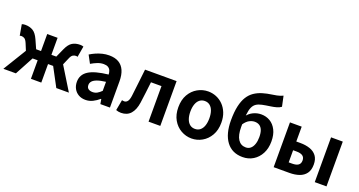

<svg xmlns="http://www.w3.org/2000/svg" viewBox="-45 -1535 4219 2255"><g transform="rotate(20 2064.0 -407.5)"><path d="M9.9 0 186.6 -289.1 152.3 -372.1Q136 -410.9 117.9 -422.5Q99.9 -434.1 78.6 -434.1Q72.9 -434.1 68 -433Q63.2 -431.8 58.2 -429.8L34.1 -566.4Q51.9 -573.5 76.6 -573.5Q132 -573.5 173 -549.1Q214 -524.6 244.9 -455.6L293.3 -347.2H354.4V-559.8H484.1V-347.2H545.2L593.9 -455.6Q624.6 -524.6 665.3 -549.1Q706 -573.5 761.9 -573.5Q786.8 -573.5 804.2 -566.4L780.6 -429.8Q775.6 -431.8 770.8 -433Q765.9 -434.1 759.9 -434.1Q738.9 -434.1 720.8 -422.5Q702.6 -410.9 687.1 -372.1L651.2 -289.1L828.9 0H671.7L547.9 -231.7H484.1V0H354.4V-231.7H290.9L166.6 0Z M1038.4 13.8Q988.9 13.8 951.6 -7.9Q914.4 -29.5 893.8 -67.2Q873.2 -105 873.2 -152.6Q873.2 -242.2 949.9 -291.6Q1026.7 -341 1195.3 -359.4Q1194.2 -386.8 1185.1 -408.6Q1176 -430.4 1155.4 -442.9Q1134.8 -455.5 1100.1 -455.5Q1061.3 -455.5 1023.3 -440.5Q985.3 -425.6 946 -402.4L893.7 -500.1Q927.1 -520.7 964.2 -537.1Q1001.3 -553.4 1042.3 -563.5Q1083.3 -573.5 1127.1 -573.5Q1198.4 -573.5 1246 -545.7Q1293.6 -517.8 1317.9 -463Q1342.1 -408.3 1342.1 -327V0H1222.4L1211.9 -59.9H1207.4Q1171.3 -28.4 1129 -7.3Q1086.8 13.8 1038.4 13.8ZM1086.7 -101.1Q1118.1 -101.1 1143.6 -115.4Q1169.1 -129.7 1195.3 -155.8V-268.4Q1127.4 -260.3 1087.2 -245.2Q1047 -230.1 1030.1 -209.7Q1013.1 -189.3 1013.1 -163.8Q1013.1 -130.8 1033.7 -116Q1054.3 -101.1 1086.7 -101.1Z M1483.5 13.8Q1465.3 13.8 1450.6 10.7Q1436 7.7 1421 2.3L1445.6 -130.2Q1452.1 -129.2 1458.7 -127.7Q1465.3 -126.2 1473 -126.2Q1498.2 -126.2 1514.8 -147.7Q1531.4 -169.2 1537.9 -218.9Q1548.9 -303.9 1557.9 -389.5Q1567 -475 1577.2 -559.8H1971.4V0H1824.7V-444.1H1693.3Q1685.7 -377.8 1677.7 -311.5Q1669.8 -245.1 1660.4 -178.6Q1647.2 -85.4 1603.4 -35.8Q1559.5 13.8 1483.5 13.8Z M2364.3 13.8Q2294.3 13.8 2232.6 -21.1Q2170.9 -55.9 2133 -121.7Q2095.2 -187.5 2095.2 -279.9Q2095.2 -372.8 2133 -438.4Q2170.9 -503.9 2232.6 -538.7Q2294.3 -573.5 2364.3 -573.5Q2416.7 -573.5 2465.1 -553.9Q2513.4 -534.2 2551 -496.4Q2588.6 -458.5 2610.6 -404.2Q2632.6 -349.8 2632.6 -279.9Q2632.6 -187.5 2594.6 -121.7Q2556.7 -55.9 2495.5 -21.1Q2434.3 13.8 2364.3 13.8ZM2364.3 -105.8Q2402.3 -105.8 2428.9 -127.3Q2455.5 -148.9 2469 -188.2Q2482.5 -227.4 2482.5 -279.9Q2482.5 -332.7 2469 -371.7Q2455.5 -410.7 2428.9 -432.3Q2402.3 -454 2364.3 -454Q2326.2 -454 2299.7 -432.3Q2273.1 -410.7 2259.3 -371.7Q2245.5 -332.7 2245.5 -279.9Q2245.5 -227.4 2259.3 -188.2Q2273.1 -148.9 2299.7 -127.3Q2326.2 -105.8 2364.3 -105.8Z M3002.5 13.8Q2871 13.8 2799.8 -81Q2728.6 -175.8 2728.6 -346.9Q2728.6 -451.4 2745.1 -524.7Q2761.5 -598 2792.1 -646.7Q2822.8 -695.3 2866.3 -724.6Q2909.8 -753.9 2964 -770.3Q3018.2 -786.6 3080.8 -795.1Q3114.3 -800.1 3136.3 -804.5Q3158.3 -808.8 3175.7 -815Q3193 -821.2 3210.3 -829L3237.8 -699.9Q3216.1 -683 3182 -673.5Q3147.9 -664 3111.4 -659Q3050.6 -650.6 3008.4 -641.7Q2966.1 -632.8 2938.7 -614.6Q2911.3 -596.5 2895.9 -561.5Q2880.4 -526.4 2874.3 -466.3Q2868.1 -406.2 2868.1 -313.1Q2868.1 -210.5 2902.5 -158.2Q2936.9 -105.8 3000.2 -105.8Q3034.8 -105.8 3059 -126.7Q3083.2 -147.5 3096.3 -185.4Q3109.4 -223.2 3109.4 -273.4Q3109.4 -325.8 3096.3 -359.6Q3083.2 -393.4 3058.2 -409.5Q3033.2 -425.6 2998.2 -425.6Q2966.8 -425.6 2932.9 -408.2Q2899.1 -390.8 2867.7 -345.7L2861.5 -441.9Q2893.5 -487 2941.2 -510.1Q2988.8 -533.3 3041.7 -533.3Q3102.7 -533.3 3152.1 -503.7Q3201.5 -474.2 3231 -416.2Q3260.5 -358.3 3260.5 -273.4Q3260.5 -187.4 3226.5 -122.6Q3192.5 -57.9 3134.3 -22.1Q3076.1 13.8 3002.5 13.8Z M3388.3 0V-559.8H3535V-374.2H3585.5Q3653 -374.2 3706.4 -355.9Q3759.7 -337.6 3790.2 -297Q3820.8 -256.4 3820.8 -189Q3820.8 -120 3790.2 -78.4Q3759.7 -36.8 3706.4 -18.4Q3653 0 3585.5 0ZM3535 -113.3H3577.7Q3630.1 -113.3 3655.3 -131.9Q3680.6 -150.5 3680.6 -189.8Q3680.6 -227.5 3655.3 -246.2Q3630.1 -265 3577.7 -265H3535ZM3902 0V-559.8H4048.6V0Z"/></g></svg>

Font: Noto Sans SC Thin
Style: Regular
Weight: 100
Designer: Ryoko NISHIZUKA 西塚涼子 (kana, bopomofo & ideographs); Paul D. Hunt (Latin, Greek & Cyrillic); Sandoll Communications 산돌커뮤니
Foundry: Adobe
Version: Version 2.004-H2;hotconv 1.0.118;makeotfexe 2.5.65603